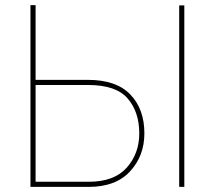

<svg xmlns="http://www.w3.org/2000/svg" viewBox="-20 -730 839 750"><path d="M99 0V-710H119V-418H324Q434 -418 489 -361Q544 -304 544 -209Q544 -121 488 -60.5Q432 0 327 0ZM680 0V-709H700V0ZM119 -20H327Q426 -20 475 -75Q524 -130 524 -209Q524 -293 478.5 -345.5Q433 -398 324 -398H119Z"/></svg>

Font: Raleway-v4020 Thin
Style: Regular
Weight: 250
Designer: Matt McInerney, Pablo Impallari, Rodrigo Fuenzalida
Foundry: Matt McInerney, Pablo Impallari, Rodrigo Fuenzalida
Version: Version 4.020;PS 004.020;hotconv 1.0.88;makeotf.lib2.5.64775